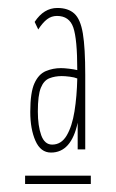

<svg xmlns="http://www.w3.org/2000/svg" viewBox="-20 -642 290 482"><path d="M108 -259Q82 -259 69 -288.5Q56 -318 56 -361Q56 -410 66.5 -433Q77 -456 95 -463.5Q113 -471 133 -471Q141 -471 153.5 -469.5Q166 -468 174 -466Q174 -544 164 -573Q154 -602 123 -602Q109 -602 98 -593.5Q87 -585 76 -568L67 -587Q90 -622 124 -622Q151 -622 166.5 -608Q182 -594 188 -558Q194 -522 194 -454V-267H175V-334Q159 -259 108 -259ZM75 -362Q75 -326 83.5 -302.5Q92 -279 111 -279Q134 -279 147.5 -302Q161 -325 167 -362.5Q173 -400 174 -445Q167 -448 155 -449.5Q143 -451 135 -451Q118 -451 104 -445.5Q90 -440 82.5 -421.5Q75 -403 75 -362ZM43 -201H208V-180H43Z"/></svg>

Font: Inconsolata UltraCondensed ExtraLight
Style: Regular
Weight: 200
Width: 1
Monospace: yes
Designer: Raph Levien, Cyreal, Brenton Simpson
Foundry: Raph Levien, Cyreal, Google
Version: Version 3.100; ttfautohint (v1.8.4.7-5d5b)